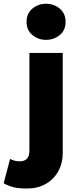

<svg xmlns="http://www.w3.org/2000/svg" viewBox="-95 -804 428 1048"><path d="M53 225Q11 225 -17.2 218.8Q-45.5 212.5 -75 196.5L-40 63.5Q-27.5 70 -15 73.2Q-2.5 76.5 12.5 76.5Q39.5 76.5 52.5 61.8Q65.5 47 65.5 17V-515H247.5V28Q247.5 86.5 223 130.8Q198.5 175 154.5 200Q110.5 225 53 225ZM156.5 -586.5Q113.5 -586.5 81.8 -612.8Q50 -639 50 -685Q50 -730.5 81.8 -757Q113.5 -783.5 156.5 -783.5Q199.5 -783.5 231.2 -757Q263 -730.5 263 -685Q263 -639 231.2 -612.8Q199.5 -586.5 156.5 -586.5Z"/></svg>

Font: Geologica Thin Cursive ExtraBold
Style: Regular
Weight: 800
Version: Version 1.010;gftools[0.9.28]